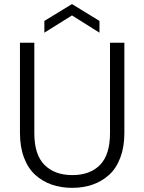

<svg xmlns="http://www.w3.org/2000/svg" viewBox="-20 -907 701 934"><path d="M77.1 -259.8V-699.2H147V-258.8Q147 -154.3 196.5 -104.7Q246.1 -55.2 332 -55.2Q418 -55.2 466.6 -104.7Q515.1 -154.3 515.1 -258.8V-699.2H585V-259.8Q585 -192.4 565.4 -140.4Q545.9 -88.4 511 -56.6Q476.1 -24.9 430.7 -9Q385.3 6.8 331.1 6.8Q276.9 6.8 231.4 -9Q186 -24.9 151.1 -56.6Q116.2 -88.4 96.7 -140.4Q77.1 -192.4 77.1 -259.8ZM463.9 -805.2V-748L330.1 -832L195.8 -748V-805.2L330.1 -887.2Z"/></svg>

Font: SVN-Poppins Light
Style: Regular
Weight: 300
Designer: Ninad Kale (Devanagari), Jonny Pinhorn (Latin)
Foundry: Indian Type Foundry
Version: Version 3.002 2017